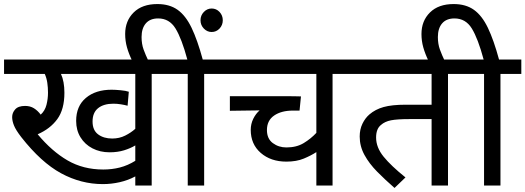

<svg xmlns="http://www.w3.org/2000/svg" viewBox="-20 -916 2594 948"><path d="M729 -551V0H648V-45Q613 -26 571.5 -16.5Q530 -7 488 -7Q380 -7 281.5 -60.5Q183 -114 85 -239Q58 -274 49 -296.5Q40 -319 40 -338Q40 -359 55 -376Q70 -393 104 -393Q129 -393 147.5 -381.5Q166 -370 181 -350Q202 -369 209.5 -398.5Q217 -428 217 -458Q217 -484 213.5 -507.5Q210 -531 201 -551H0V-622H833V-551ZM534 -232Q569 -232 598 -246.5Q627 -261 648 -280V-551H281Q298 -514 298 -458Q298 -376 263 -328Q228 -280 166 -253Q236 -169 313.5 -124Q391 -79 490 -79Q533 -79 572 -89Q611 -99 648 -122V-198Q625 -184 593 -174Q561 -164 521 -164Q474 -164 436.5 -183.5Q399 -203 377.5 -238Q356 -273 356 -319Q356 -392 404 -432.5Q452 -473 531 -473Q548 -473 575 -470.5Q602 -468 616 -463L610 -394Q595 -398 576.5 -401Q558 -404 540 -404Q492 -404 464.5 -382Q437 -360 437 -316Q437 -273 464.5 -252.5Q492 -232 534 -232Z M633 -615Q616 -650 607 -682Q598 -714 598 -748Q598 -813 640 -854.5Q682 -896 757 -896Q817 -896 857 -867.5Q897 -839 926 -778.5Q955 -718 981 -622H1091V-551H988V0H907V-551H818V-622H905Q877 -726 846.5 -775.5Q816 -825 761 -825Q721 -825 700 -800.5Q679 -776 679 -733Q679 -699 689 -671.5Q699 -644 713 -615ZM970 -816Q970 -840 986.5 -857Q1003 -874 1025 -874Q1048 -874 1064 -857Q1080 -840 1080 -816Q1080 -792 1064 -775Q1048 -758 1025 -758Q1003 -758 986.5 -775Q970 -792 970 -816Z M1726 -551H1622V0H1542V-165Q1516 -148 1480 -133Q1444 -118 1394 -118Q1317 -118 1267.5 -161Q1218 -204 1218 -275Q1218 -304 1230.5 -329.5Q1243 -355 1262 -371L1115 -369V-441H1408Q1426 -441 1444 -440.5Q1462 -440 1466 -440L1459 -370H1427Q1369 -370 1333.5 -345.5Q1298 -321 1298 -274Q1298 -231 1327 -209.5Q1356 -188 1394 -188Q1444 -188 1479.5 -209.5Q1515 -231 1542 -260V-551H1077V-622H1726Z M2192 -551V0H2111V-328H2002Q1941 -328 1910.5 -322Q1880 -316 1861 -299Q1837 -280 1837 -237Q1837 -188 1874 -142.5Q1911 -97 1982 -40L1928 12Q1882 -28 1842.5 -68Q1803 -108 1779.5 -151Q1756 -194 1756 -242Q1756 -277 1769.5 -305Q1783 -333 1804 -351Q1833 -376 1874 -387.5Q1915 -399 1983 -399H2111V-551H1711V-622H2295V-551Z M2096 -615Q2079 -650 2070 -682Q2061 -714 2061 -748Q2061 -813 2103 -854.5Q2145 -896 2220 -896Q2280 -896 2320 -867.5Q2360 -839 2389 -778.5Q2418 -718 2444 -622H2554V-551H2451V0H2370V-551H2281V-622H2368Q2340 -726 2309.5 -775.5Q2279 -825 2224 -825Q2184 -825 2163 -800.5Q2142 -776 2142 -733Q2142 -699 2152 -671.5Q2162 -644 2176 -615Z"/></svg>

Font: Noto Sans Historical
Style: Regular
Weight: 400
Designer: Monotype Design Team
Foundry: Monotype Imaging Inc.
Version: Version 2.013; ttfautohint (v1.8.4.7-5d5b)